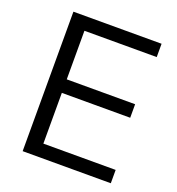

<svg xmlns="http://www.w3.org/2000/svg" viewBox="-130 -817 847 921"><g transform="rotate(20 294.0 -356.0)"><path d="M88 0V-712H538V-644H169V-396H518V-327H169V-68H538V0Z"/></g></svg>

Font: Muli
Style: Regular
Weight: 400
Designer: Vernon Adams
Foundry: Vernon Adams
Version: Version 2.000